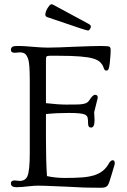

<svg xmlns="http://www.w3.org/2000/svg" viewBox="-20 -880 603 910"><path d="M204.1 -798.8Q194.8 -802.2 194.8 -810.3Q194.8 -818.4 198.5 -827.6Q202.1 -836.9 207 -843.8Q217.8 -859.9 223.6 -859.9Q228.5 -859.9 234.9 -856L400.4 -766.6Q410.6 -760.7 410.6 -754.4Q410.6 -748 406.2 -741.7Q401.9 -735.4 397.5 -735.4Q392.1 -735.4 362.8 -745.1ZM58.6 7.3Q31.7 7.3 31.7 -10.7Q31.7 -24.9 49.3 -24.9L73.2 -22.5Q100.6 -22.5 110.4 -45.9Q121.1 -72.8 121.1 -153.3V-499.5Q121.1 -579.6 113.5 -600.3Q106 -621.1 96.7 -626.5Q87.4 -631.8 73.2 -631.8L49.3 -629.9Q31.7 -629.9 31.7 -644Q31.7 -662.1 57.9 -662.1Q84 -662.1 100.8 -660.9Q117.7 -659.7 134.8 -658.2Q180.2 -654.3 206.3 -654.3Q232.4 -654.3 261.7 -655.5Q291 -656.7 327.1 -658.2Q422.4 -662.1 459.2 -662.1Q496.1 -662.1 500.2 -657.7Q504.4 -653.3 504.4 -645.8Q504.4 -638.2 504.2 -631.3Q503.9 -624.5 503.4 -616.2Q502.9 -605 500.5 -582.8Q498 -560.5 494.6 -553Q491.2 -545.4 484.9 -545.4Q478.5 -545.4 476.1 -548.6Q473.6 -551.8 469.5 -563.2Q465.3 -574.7 454.8 -585.2Q444.3 -595.7 421.9 -602.5Q377.9 -615.7 259.3 -615.7H215.8Q204.1 -615.7 200.9 -612.3Q197.8 -608.9 197.8 -596.7V-391.1Q255.9 -384.3 294.2 -384.3Q332.5 -384.3 348.9 -384.8Q365.2 -385.3 376 -387.7Q395 -391.1 403.3 -404.8Q419.9 -430.7 430.2 -430.7Q443.4 -430.7 443.4 -417L426.3 -347.7L428.2 -310.5Q428.2 -275.4 411.6 -275.4Q397.5 -275.4 397.5 -294.2Q397.5 -313 395.3 -322.3Q393.1 -331.5 382.8 -336.9Q367.2 -344.7 306.6 -344.7Q246.1 -344.7 197.8 -339.4V-223.6Q197.8 -115.7 202.6 -45.4Q242.2 -36.6 288.6 -36.6Q335 -36.6 367.9 -39.1Q400.9 -41.5 424.8 -48.8Q472.2 -63 494.6 -103Q504.4 -120.6 514.2 -120.6Q523.9 -120.6 523.9 -106.4Q523.9 -100.6 520.5 -91.3Q516.6 -78.6 509.3 -53.5Q502 -28.3 498 -17.1Q494.1 -5.9 489.3 0Q481.9 9.8 460.4 9.8Q439 9.8 418.9 9.5Q398.9 9.3 377 8.8Q351.6 7.8 298.3 4.9Q165.5 -1.5 142.6 0.5Q119.6 2.4 107.9 3.7Q96.2 4.9 85 6.1Q73.7 7.3 58.6 7.3Z"/></svg>

Font: Ovo
Style: Regular
Weight: 400
Designer: Nicole Fally
Foundry: Sorkin Type Co.
Version: Version 1.001